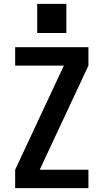

<svg xmlns="http://www.w3.org/2000/svg" viewBox="-20 -981 540 1001"><path d="M59 0V-96L313 -639H59V-735H441V-639L187 -96H441V0ZM326 -809H174V-961H326Z"/></svg>

Font: Iosevka SS04
Style: Bold
Weight: 700
Monospace: yes
Designer: Belleve Invis
Foundry: Belleve Invis
Version: Version 19.0.0; ttfautohint (v1.8.4)